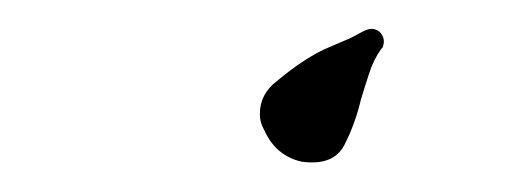

<svg xmlns="http://www.w3.org/2000/svg" viewBox="-20 -295 350 133"><path d="M189 -183Q171 -187 163 -205Q160 -210 160 -216Q160 -230 172 -239Q190 -254 205 -261L219 -267Q224 -269 231 -273Q235 -275 237 -275Q242 -275 244.5 -271Q247 -267 245 -262L244 -261Q239 -254 236 -245Q233 -236 230 -226Q226 -209 218.5 -194.5Q211 -180 189 -183Z"/></svg>

Font: Birthstone Bounce Medium
Style: Regular
Weight: 500
Designer: Robert E. Leuschke
Foundry: Rob Leuschke
Version: Version 1.010; ttfautohint (v1.8.3)